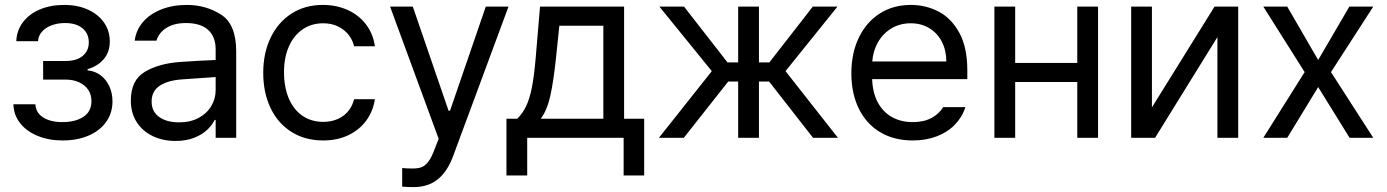

<svg xmlns="http://www.w3.org/2000/svg" viewBox="-20 -557 5604 776"><path d="M232.4 -63.5Q284.2 -63.5 316.9 -84.7Q349.6 -106 349.6 -148.4Q349.6 -174.3 336.7 -193.8Q323.7 -213.4 299.8 -224.4Q275.9 -235.4 244.1 -235.4H154.3V-310.5H244.1Q290.5 -310.5 314.7 -331.3Q338.9 -352.1 338.9 -385.7Q338.9 -421.4 313.5 -442.6Q288.1 -463.9 243.2 -463.9Q212.9 -463.9 188.2 -454.6Q163.6 -445.3 149.2 -428.5Q134.8 -411.6 133.8 -390.6H45.9Q47.4 -433.1 72.3 -466.6Q97.2 -500 140.6 -518.6Q184.1 -537.1 239.3 -537.1Q294.4 -537.1 336.2 -517.8Q377.9 -498.5 400.9 -465.1Q423.8 -431.6 423.8 -389.6Q423.8 -346.7 399.4 -318.1Q375 -289.6 334 -277.3V-272.5Q363.8 -270 386.5 -252.9Q409.2 -235.8 421.9 -208.3Q434.6 -180.7 434.6 -147.5Q434.6 -100.1 408.9 -64.2Q383.3 -28.3 337.6 -8.8Q292 10.7 233.4 10.7Q177.2 10.7 132.1 -7.8Q86.9 -26.4 61 -59.6Q35.2 -92.8 34.2 -135.7H123Q125 -101.1 154.5 -82.3Q184.1 -63.5 232.4 -63.5Z M708 -306.6Q741.2 -309.1 782.5 -311.3Q823.7 -313.5 851.6 -314.5V-357.4Q851.6 -408.7 821 -436.3Q790.5 -463.9 731.4 -463.9Q683.1 -463.9 652.3 -444.1Q621.6 -424.3 612.3 -392.6H524.4Q529.8 -435.1 557.6 -467.8Q585.4 -500.5 631.6 -518.8Q677.7 -537.1 735.4 -537.1Q811.5 -537.1 873 -498.3Q934.6 -459.5 934.6 -349.6V0H851.6V-72.3H847.7Q837.9 -51.8 817.6 -32.5Q797.4 -13.2 764.9 -0.2Q732.4 12.7 689.5 12.7Q638.7 12.7 597.7 -6.8Q556.6 -26.4 532.7 -63.2Q508.8 -100.1 508.8 -150.4Q508.8 -232.9 565.2 -266.6Q621.6 -300.3 708 -306.6ZM704.1 -62.5Q749.5 -62.5 783 -80.6Q816.4 -98.6 834 -128.4Q851.6 -158.2 851.6 -192.4V-245.6L717.8 -236.3Q658.2 -232.4 625.5 -210.4Q592.8 -188.5 592.8 -146.5Q592.8 -106 623.3 -84.2Q653.8 -62.5 704.1 -62.5Z M1043.9 -262.7Q1043.9 -342.8 1074 -405Q1104 -467.3 1158.4 -502.2Q1212.9 -537.1 1284.2 -537.1Q1340.3 -537.1 1385.7 -516.4Q1431.2 -495.6 1459.7 -457.8Q1488.3 -419.9 1495.1 -370.1H1411.1Q1405.3 -395.5 1388.7 -416.5Q1372.1 -437.5 1345.9 -450.2Q1319.8 -462.9 1286.1 -462.9Q1239.3 -462.9 1203.4 -438.5Q1167.5 -414.1 1147.7 -369.4Q1127.9 -324.7 1127.9 -265.6Q1127.9 -204.6 1147.2 -159.2Q1166.5 -113.8 1202.4 -89.1Q1238.3 -64.5 1286.1 -64.5Q1333.5 -64.5 1366.9 -88.6Q1400.4 -112.8 1411.1 -156.2H1495.1Q1488.3 -108.4 1460.9 -70.6Q1433.6 -32.7 1388.7 -11Q1343.8 10.7 1286.1 10.7Q1212.4 10.7 1157.5 -24.2Q1102.5 -59.1 1073.2 -121.1Q1043.9 -183.1 1043.9 -262.7Z M1605.5 197.3V122.1Q1623 124 1646.5 124Q1667.5 124 1681.6 119.6Q1695.8 115.2 1710 97.9Q1724.1 80.6 1737.3 43.9L1752.9 3.9L1556.6 -530.3H1648.4L1793 -109.4H1798.8L1943.4 -530.3H2035.2L1810.5 76.2Q1787.1 138.2 1748 168.7Q1709 199.2 1652.3 199.2Q1627 199.2 1605.5 197.3Z M2026.9 -77.1H2070.8Q2093.3 -100.1 2106.9 -128.9Q2120.6 -157.7 2129.6 -203.1Q2138.7 -248.5 2145 -322.3L2162.6 -530.3H2502.4V-77.1H2583.5V152.3H2500.5V0H2110.8V152.3H2026.9ZM2418.5 -77.1V-453.1H2240.7L2227.1 -322.3Q2216.8 -225.6 2203.9 -168.2Q2190.9 -110.8 2165.5 -77.1Z M2856.9 -269.5 2645 -530.3H2744.6L2920.4 -304.7H2963.4V-530.3H3047.4V-304.7H3089.4L3265.1 -530.3H3364.7L3154.8 -269.5L3366.7 0H3266.1L3088.4 -227.5H3047.4V0H2963.4V-227.5H2923.3L2743.7 0H2643.1Z M3420.9 -260.7Q3420.9 -341.8 3450.9 -404.5Q3481 -467.3 3535.4 -502.2Q3589.8 -537.1 3661.1 -537.1Q3721.2 -537.1 3772.9 -510.5Q3824.7 -483.9 3857.2 -424.6Q3889.6 -365.2 3889.6 -272.5V-237.3H3504.9Q3506.8 -182.1 3527.8 -143.1Q3548.8 -104 3585.2 -83.7Q3621.6 -63.5 3668.9 -63.5Q3713.9 -63.5 3744.9 -80.3Q3775.9 -97.2 3792 -124H3881.8Q3869.1 -84 3839.6 -53.5Q3810.1 -22.9 3766.4 -6.1Q3722.7 10.7 3668.9 10.7Q3593.3 10.7 3537.1 -22.9Q3481 -56.6 3450.9 -118.2Q3420.9 -179.7 3420.9 -260.7ZM3804.7 -308.6Q3804.7 -353 3786.9 -387.9Q3769 -422.9 3736.3 -442.9Q3703.6 -462.9 3661.1 -462.9Q3616.7 -462.9 3582.3 -441.9Q3547.9 -420.9 3528.1 -385.5Q3508.3 -350.1 3505.4 -308.6Z M4083 -302.7H4334V-530.3H4418V0H4334V-225.6H4083V0H3999V-530.3H4083Z M4888.7 -530.3H4984.4V0H4900.4V-407.2L4648.4 0H4551.8V-530.3H4635.7V-123Z M5307.6 -314.5 5433.6 -530.3H5530.3L5359.4 -265.6L5530.3 0H5434.6L5307.6 -205.1L5182.6 0H5085.9L5252.9 -265.6L5085.9 -530.3H5182.6Z"/></svg>

Font: Pretendard Std
Style: Regular
Weight: 400
Designer: Base glyphs from Inter by Rasmus Andersson; Hangeul glyphs from Noto Sans CJK(Source Han Sans) by Jang Soo-young and Kan
Foundry: Kil Hyung-jin
Version: Version 1.309